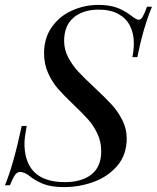

<svg xmlns="http://www.w3.org/2000/svg" viewBox="-38 -742 634 776"><path d="M517.1 -511.2H497.1Q502.9 -539.1 502.9 -567.9Q502.9 -606 488 -636.5Q473.1 -667 441.2 -685.1Q409.2 -703.1 360.8 -703.1Q297.9 -703.1 259.5 -670.9Q221.2 -638.7 221.2 -576.2Q221.2 -542 237.5 -510.5Q253.9 -479 277.8 -453.1Q301.8 -427.2 343.3 -388.7Q386.7 -348.1 412.6 -320.1Q438.5 -292 456.3 -256.8Q474.1 -221.7 474.1 -182.1Q474.1 -116.7 436.5 -72.5Q398.9 -28.3 341.1 -7.1Q283.2 14.2 221.2 14.2Q168.5 14.2 136.5 1.2Q104.5 -11.7 79.1 -32.2Q60.1 -46.9 43 -46.9Q31.2 -46.9 22.9 -35.2Q14.6 -23.4 2 6.8H-18.1Q15.6 -72.8 49.8 -232.9H69.8Q64.5 -203.1 62.5 -186.8Q60.5 -170.4 61 -151.9Q67.4 -5.9 224.1 -5.9Q292 -5.9 331.5 -36.9Q371.1 -67.9 371.1 -130.9Q371.1 -168.9 356 -201.2Q340.8 -233.4 319.1 -258.1Q297.4 -282.7 259.8 -318.4Q220.2 -356 196.5 -383.1Q172.9 -410.2 156.5 -446.5Q140.1 -482.9 140.1 -526.9Q140.1 -588.4 171.4 -632.6Q202.6 -676.8 253.2 -699.5Q303.7 -722.2 359.9 -722.2Q400.9 -722.2 430.9 -712.2Q460.9 -702.1 490.2 -680.2Q513.2 -662.1 522.9 -662.1Q531.2 -662.1 538.6 -674.3Q545.9 -686.5 556.2 -714.8H576.2Q540 -627 517.1 -511.2Z"/></svg>

Font: TypoPRO Playfair Display
Style: Italic
Weight: 400
Italic angle: -14°
Designer: Claus Eggers Sørensen
Foundry: Claus Eggers Sørensen
Version: Version 1.004;PS 001.004;hotconv 1.0.70;makeotf.lib2.5.58329